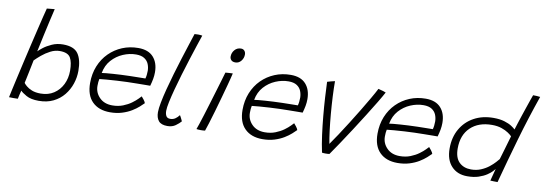

<svg xmlns="http://www.w3.org/2000/svg" viewBox="-56 -1086 4170 1473"><g transform="rotate(10 2029.0 -349.5)"><path d="M45.5 9.5Q49 -8 58.2 -50Q67.5 -92 80.5 -150Q93.5 -208 108.8 -274.5Q124 -341 139.8 -408.2Q155.5 -475.5 170 -535.8Q184.5 -596 195.5 -641.8Q206.5 -687.5 213 -710.5Q220 -711.5 238.5 -713.2Q257 -715 273.5 -716.5Q264 -677 251.2 -620.8Q238.5 -564.5 224.5 -500.8Q210.5 -437 197.5 -374.5Q205.5 -383.5 232 -404.5Q258.5 -425.5 297.8 -443.2Q337 -461 384.5 -461Q470 -461 502.2 -414.5Q534.5 -368 534.5 -281Q534.5 -230 518 -180.8Q501.5 -131.5 468.8 -91Q436 -50.5 387 -26.5Q338 -2.5 273.5 -2.5Q212.5 -2.5 177 -22.5Q141.5 -42.5 129.5 -56.5Q125.5 -42 120.8 -21.8Q116 -1.5 114 9.5Q103 10 80.2 10.2Q57.5 10.5 45.5 9.5ZM144.5 -119.5Q150 -111 166.2 -96.8Q182.5 -82.5 210.2 -71.2Q238 -60 278.5 -60Q338 -60 381.2 -88.5Q424.5 -117 448 -164.8Q471.5 -212.5 471.5 -271Q471.5 -338 451.5 -372.5Q431.5 -407 368.5 -407Q331.5 -407 295.8 -388.5Q260 -370 230.2 -345Q200.5 -320 182 -301Q180.5 -293 175.2 -267Q170 -241 163.5 -209.5Q157 -178 151.5 -152.2Q146 -126.5 144.5 -119.5Z M1079.5 -126Q1068 -114 1046.5 -94.8Q1025 -75.5 993.5 -56.2Q962 -37 920.2 -24Q878.5 -11 827.5 -11Q739.5 -11 689.2 -61Q639 -111 639 -206Q639 -278.5 663.5 -338.8Q688 -399 731.8 -442.8Q775.5 -486.5 833.2 -510.5Q891 -534.5 958 -534.5Q1036 -534.5 1075.5 -490.5Q1115 -446.5 1115 -372.5Q1115 -346.5 1110.2 -320.5Q1105.5 -294.5 1097 -265Q1091.5 -265 1061.5 -264.8Q1031.5 -264.5 991.8 -264Q952 -263.5 917.5 -262.5Q882.5 -261.5 840.2 -259Q798 -256.5 760.5 -253.5Q723 -250.5 703.5 -248Q698.5 -226.5 698.5 -194Q698.5 -141.5 735.8 -103.8Q773 -66 836 -66Q881.5 -66 918.8 -80.8Q956 -95.5 983.2 -115.5Q1010.5 -135.5 1026.8 -152.5Q1043 -169.5 1047 -173.5Q1052.5 -168 1064.8 -152.2Q1077 -136.5 1079.5 -126ZM713.5 -297Q737.5 -301 798 -305.2Q858.5 -309.5 930.5 -311.5Q958.5 -312 985 -312.5Q1011.5 -313 1029.8 -313.2Q1048 -313.5 1051 -313.5Q1058.5 -339.5 1058.5 -375Q1058 -402.5 1048 -427Q1038 -451.5 1014.2 -467Q990.5 -482.5 949.5 -482.5Q898.5 -482.5 848.5 -461.2Q798.5 -440 761.5 -398.8Q724.5 -357.5 713.5 -297Z M1383.5 -38Q1368.5 -20.5 1342.8 -2Q1317 16.5 1279.5 16.5Q1231 16.5 1210.8 -8.2Q1190.5 -33 1190.5 -76Q1190.5 -104.5 1199.8 -152.5Q1209 -200.5 1224.5 -260.2Q1240 -320 1259 -384.5Q1278 -449 1297.5 -511Q1317 -573 1334.2 -625.8Q1351.5 -678.5 1363 -714.5Q1378.5 -716 1390 -716Q1407 -716 1423.5 -713Q1412 -679.5 1395 -628Q1378 -576.5 1358.5 -515.2Q1339 -454 1320 -390.8Q1301 -327.5 1285.5 -269.5Q1270 -211.5 1260.5 -166.5Q1251 -121.5 1251 -97.5Q1251 -72.5 1260 -57Q1269 -41.5 1292 -41.5Q1314 -41.5 1330.8 -53Q1347.5 -64.5 1361 -82.5Q1363.5 -79 1368.5 -69.5Q1373.5 -60 1378 -50.5Q1382.5 -41 1383.5 -38Z M1708 -554.5Q1687 -554.5 1676.2 -565.8Q1665.5 -577 1665.5 -593Q1665.5 -622.5 1684.8 -644.8Q1704 -667 1734 -667Q1751.5 -667 1761.2 -655.5Q1771 -644 1771 -627Q1771 -598.5 1753.2 -576.5Q1735.5 -554.5 1708 -554.5ZM1571 1Q1563.5 2 1554.5 2.5Q1545.5 3 1537 3Q1526.5 3 1518.2 2.2Q1510 1.5 1504 0.5Q1508.5 -10.5 1518.8 -41.5Q1529 -72.5 1542.8 -116.5Q1556.5 -160.5 1571.5 -210.2Q1586.5 -260 1601.2 -308.8Q1616 -357.5 1628 -398.2Q1640 -439 1647.5 -464.5Q1656.5 -465.5 1676 -466.8Q1695.5 -468 1704.5 -468Q1702 -456.5 1696 -432.5Q1690 -408.5 1682 -378.5Q1669.5 -331.5 1653.2 -273.5Q1637 -215.5 1620.8 -159.2Q1604.5 -103 1591 -59.8Q1577.5 -16.5 1571 1Z M2267 -126Q2255.5 -114 2234 -94.8Q2212.5 -75.5 2181 -56.2Q2149.5 -37 2107.8 -24Q2066 -11 2015 -11Q1927 -11 1876.8 -61Q1826.5 -111 1826.5 -206Q1826.5 -278.5 1851 -338.8Q1875.5 -399 1919.2 -442.8Q1963 -486.5 2020.8 -510.5Q2078.5 -534.5 2145.5 -534.5Q2223.5 -534.5 2263 -490.5Q2302.5 -446.5 2302.5 -372.5Q2302.5 -346.5 2297.8 -320.5Q2293 -294.5 2284.5 -265Q2279 -265 2249 -264.8Q2219 -264.5 2179.2 -264Q2139.5 -263.5 2105 -262.5Q2070 -261.5 2027.8 -259Q1985.5 -256.5 1948 -253.5Q1910.5 -250.5 1891 -248Q1886 -226.5 1886 -194Q1886 -141.5 1923.2 -103.8Q1960.5 -66 2023.5 -66Q2069 -66 2106.2 -80.8Q2143.5 -95.5 2170.8 -115.5Q2198 -135.5 2214.2 -152.5Q2230.5 -169.5 2234.5 -173.5Q2240 -168 2252.2 -152.2Q2264.5 -136.5 2267 -126ZM1901 -297Q1925 -301 1985.5 -305.2Q2046 -309.5 2118 -311.5Q2146 -312 2172.5 -312.5Q2199 -313 2217.2 -313.2Q2235.5 -313.5 2238.5 -313.5Q2246 -339.5 2246 -375Q2245.5 -402.5 2235.5 -427Q2225.5 -451.5 2201.8 -467Q2178 -482.5 2137 -482.5Q2086 -482.5 2036 -461.2Q1986 -440 1949 -398.8Q1912 -357.5 1901 -297Z M2825.5 -545.5Q2846 -541 2864 -535.2Q2882 -529.5 2885 -527.5Q2869.5 -498 2838.8 -446.8Q2808 -395.5 2768.2 -332.5Q2728.5 -269.5 2686.8 -205Q2645 -140.5 2607 -83.8Q2569 -27 2542 11.5Q2531 13.5 2511 13.5Q2495 13.5 2484 11.5Q2470.5 -50.5 2461 -122Q2451.5 -193.5 2444.8 -266.8Q2438 -340 2434 -408Q2430 -476 2428 -530.5Q2439.5 -534.5 2457 -538.8Q2474.5 -543 2487 -546Q2487 -493 2490.2 -426.8Q2493.5 -360.5 2499.2 -292.8Q2505 -225 2512.5 -165.2Q2520 -105.5 2528 -64.5Q2552.5 -99 2584.5 -147.5Q2616.5 -196 2651.5 -251.5Q2686.5 -307 2720 -362.2Q2753.5 -417.5 2781.2 -465.2Q2809 -513 2825.5 -545.5Z M3318.5 -126Q3307 -114 3285.5 -94.8Q3264 -75.5 3232.5 -56.2Q3201 -37 3159.2 -24Q3117.5 -11 3066.5 -11Q2978.5 -11 2928.2 -61Q2878 -111 2878 -206Q2878 -278.5 2902.5 -338.8Q2927 -399 2970.8 -442.8Q3014.5 -486.5 3072.2 -510.5Q3130 -534.5 3197 -534.5Q3275 -534.5 3314.5 -490.5Q3354 -446.5 3354 -372.5Q3354 -346.5 3349.2 -320.5Q3344.5 -294.5 3336 -265Q3330.5 -265 3300.5 -264.8Q3270.5 -264.5 3230.8 -264Q3191 -263.5 3156.5 -262.5Q3121.5 -261.5 3079.2 -259Q3037 -256.5 2999.5 -253.5Q2962 -250.5 2942.5 -248Q2937.5 -226.5 2937.5 -194Q2937.5 -141.5 2974.8 -103.8Q3012 -66 3075 -66Q3120.5 -66 3157.8 -80.8Q3195 -95.5 3222.2 -115.5Q3249.5 -135.5 3265.8 -152.5Q3282 -169.5 3286 -173.5Q3291.5 -168 3303.8 -152.2Q3316 -136.5 3318.5 -126ZM2952.5 -297Q2976.5 -301 3037 -305.2Q3097.5 -309.5 3169.5 -311.5Q3197.5 -312 3224 -312.5Q3250.5 -313 3268.8 -313.2Q3287 -313.5 3290 -313.5Q3297.5 -339.5 3297.5 -375Q3297 -402.5 3287 -427Q3277 -451.5 3253.2 -467Q3229.5 -482.5 3188.5 -482.5Q3137.5 -482.5 3087.5 -461.2Q3037.5 -440 3000.5 -398.8Q2963.5 -357.5 2952.5 -297Z M3793 -1.5Q3795.5 -11 3800.8 -31Q3806 -51 3811 -70Q3816 -89 3818 -96.5Q3815 -92 3801.5 -77.2Q3788 -62.5 3762.8 -45.5Q3737.5 -28.5 3700 -16Q3662.5 -3.5 3611.5 -3.5Q3534.5 -3.5 3488.5 -52.8Q3442.5 -102 3442.5 -190.5Q3442.5 -277.5 3479.8 -342.5Q3517 -407.5 3582.8 -443.5Q3648.5 -479.5 3734.5 -479.5Q3784.5 -479.5 3820.2 -468.5Q3856 -457.5 3877.5 -443.2Q3899 -429 3907.5 -420Q3913 -437.5 3922.5 -467.5Q3932 -497.5 3943.8 -532.8Q3955.5 -568 3967.2 -602.2Q3979 -636.5 3988.2 -663.5Q3997.5 -690.5 4002.5 -703.5Q4034.5 -703.5 4058 -700Q3996.5 -523 3946.2 -348.5Q3896 -174 3849.5 0Q3838 0 3818.5 -0.5Q3799 -1 3793 -1.5ZM3631.5 -60Q3673.5 -60 3708.5 -74.8Q3743.5 -89.5 3769.8 -110.5Q3796 -131.5 3812.8 -150.2Q3829.5 -169 3835.5 -176.5Q3839.5 -189.5 3847.2 -215.5Q3855 -241.5 3863.5 -271Q3872 -300.5 3879.5 -326Q3887 -351.5 3890.5 -363.5Q3881 -374 3860 -388.2Q3839 -402.5 3807 -413.5Q3775 -424.5 3732.5 -424.5Q3627.5 -424.5 3565.5 -365.2Q3503.5 -306 3503.5 -201.5Q3503.5 -129 3538.8 -94.5Q3574 -60 3631.5 -60Z"/></g></svg>

Font: Grandstander ExtraLight
Style: Italic
Weight: 200
Italic angle: -15°
Designer: Tyler Finck
Foundry: Etcetera Type Co
Version: Version 1.200; ttfautohint (v1.8.3)